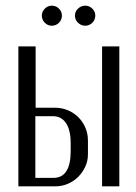

<svg xmlns="http://www.w3.org/2000/svg" viewBox="-20 -659 481 679"><path d="M175 -278Q198 -278 219 -269.5Q240 -261 256 -245.5Q272 -230 281.5 -208.5Q291 -187 291 -162V-113Q291 -90 281.5 -69.5Q272 -49 256.5 -33.5Q241 -18 220 -9Q199 0 175 0H45V-495H106V-278ZM402 -495V0H341V-495ZM230 -151Q230 -199 213.5 -223.5Q197 -248 168 -248H105V-30H169Q230 -30 230 -125ZM128 -604Q128 -618 138.5 -628.5Q149 -639 163 -639Q178 -639 188.5 -628.5Q199 -618 199 -604Q199 -589 188.5 -578.5Q178 -568 163 -568Q149 -568 138.5 -578.5Q128 -589 128 -604ZM245 -604Q245 -618 256 -628.5Q267 -639 281 -639Q296 -639 306.5 -628.5Q317 -618 317 -604Q317 -589 306.5 -578.5Q296 -568 281 -568Q267 -568 256 -578.5Q245 -589 245 -604Z"/></svg>

Font: Moniqa Paragraph
Style: Regular
Weight: 400
Designer: Rajesh Rajput
Foundry: Rajesh Rajput
Version: Version 1.000